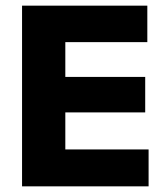

<svg xmlns="http://www.w3.org/2000/svg" viewBox="-20 -659 586 679"><path d="M211 0H58V-639H211ZM505.5 0H103.5V-130.5H505.5ZM493.5 -261.5H147.5V-387H493.5ZM501 -510H103V-639H501Z"/></svg>

Font: Anek Malayalam
Style: Bold
Weight: 700
Version: Version 1.003